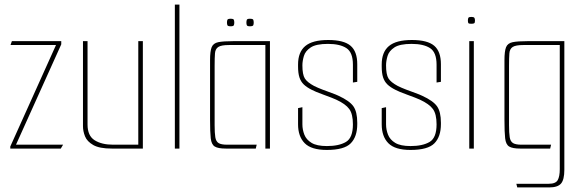

<svg xmlns="http://www.w3.org/2000/svg" viewBox="-20 -650 2559 840"><path d="M25 -9 225 -453H26L32 -470H248V-456L50 -17H256L246 0H25Z M469 0Q415 0 388 -15.5Q361 -31 352 -53.5Q343 -76 343 -98V-470H363V-105Q363 -56 394 -36.5Q425 -17 474 -17H585V-470H605V0Z M745 -630H765V0H745Z M968 0Q934 0 919.5 -9Q905 -18 902 -45Q899 -72 899 -125V-387Q899 -426 906 -443.5Q913 -461 935 -465.5Q957 -470 1002 -470H1161V0H1141V-453H982Q948 -453 935 -444.5Q922 -436 920.5 -416.5Q919 -397 919 -362V-103Q919 -68 922 -49.5Q925 -31 936.5 -24Q948 -17 973 -17H1103L1099 0ZM1073 -535Q1062 -535 1060 -539.5Q1058 -544 1058 -551Q1058 -559 1060 -563.5Q1062 -568 1073 -568Q1086 -568 1088 -563.5Q1090 -559 1090 -551Q1090 -544 1088 -539.5Q1086 -535 1073 -535ZM989 -535Q977 -535 975 -539.5Q973 -544 973 -551Q973 -559 975 -563.5Q977 -568 989 -568Q1001 -568 1003 -563.5Q1005 -559 1005 -551Q1005 -544 1003 -539.5Q1001 -535 989 -535Z M1410 6Q1342 6 1313 -23.5Q1284 -53 1284 -106V-177L1303 -181V-106Q1303 -83 1311.5 -61Q1320 -39 1343 -25Q1366 -11 1410 -11Q1463 -11 1493.5 -29Q1524 -47 1524 -106Q1524 -151 1508 -173Q1492 -195 1451 -214Q1445 -217 1429.5 -223Q1414 -229 1396 -235.5Q1378 -242 1363.5 -248Q1349 -254 1344 -257Q1322 -268 1309 -280.5Q1296 -293 1290 -311.5Q1284 -330 1284 -359V-368Q1284 -422 1315.5 -448.5Q1347 -475 1416 -475Q1484 -475 1513.5 -450Q1543 -425 1543 -369V-292L1524 -289V-367Q1524 -421 1495.5 -439.5Q1467 -458 1415 -458Q1363 -458 1339.5 -442.5Q1316 -427 1309.5 -405Q1303 -383 1303 -364Q1303 -324 1313.5 -307Q1324 -290 1354 -274Q1370 -266 1391 -258Q1412 -250 1431.5 -243Q1451 -236 1461 -231Q1509 -209 1526 -185Q1543 -161 1543 -113V-107Q1543 -52 1514.5 -23Q1486 6 1410 6Z M1776 6Q1708 6 1679 -23.5Q1650 -53 1650 -106V-177L1669 -181V-106Q1669 -83 1677.5 -61Q1686 -39 1709 -25Q1732 -11 1776 -11Q1829 -11 1859.5 -29Q1890 -47 1890 -106Q1890 -151 1874 -173Q1858 -195 1817 -214Q1811 -217 1795.5 -223Q1780 -229 1762 -235.5Q1744 -242 1729.5 -248Q1715 -254 1710 -257Q1688 -268 1675 -280.5Q1662 -293 1656 -311.5Q1650 -330 1650 -359V-368Q1650 -422 1681.5 -448.5Q1713 -475 1782 -475Q1850 -475 1879.5 -450Q1909 -425 1909 -369V-292L1890 -289V-367Q1890 -421 1861.5 -439.5Q1833 -458 1781 -458Q1729 -458 1705.5 -442.5Q1682 -427 1675.5 -405Q1669 -383 1669 -364Q1669 -324 1679.5 -307Q1690 -290 1720 -274Q1736 -266 1757 -258Q1778 -250 1797.5 -243Q1817 -236 1827 -231Q1875 -209 1892 -185Q1909 -161 1909 -113V-107Q1909 -52 1880.5 -23Q1852 6 1776 6Z M2033 0V-470H2053V0ZM2042 -546Q2032 -546 2029.5 -548.5Q2027 -551 2027 -560Q2027 -569 2029.5 -572.5Q2032 -576 2042 -576Q2052 -576 2055 -572.5Q2058 -569 2058 -560Q2058 -551 2055 -548.5Q2052 -546 2042 -546Z M2243 170 2239 154H2381Q2411 154 2420 138Q2429 122 2429 90V-453H2270Q2236 -453 2223 -444.5Q2210 -436 2208.5 -416.5Q2207 -397 2207 -362V-103Q2207 -68 2210 -49.5Q2213 -31 2224.5 -24Q2236 -17 2261 -17H2391L2387 0H2256Q2222 0 2207.5 -9Q2193 -18 2190 -45Q2187 -72 2187 -125V-387Q2187 -426 2194 -443.5Q2201 -461 2223 -465.5Q2245 -470 2290 -470H2449V93Q2449 136 2434.5 153Q2420 170 2382 170Z"/></svg>

Font: Smooch Sans Thin Thin
Style: Regular
Weight: 250
Version: Version 1.010